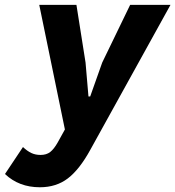

<svg xmlns="http://www.w3.org/2000/svg" viewBox="-72 -546 721 790"><path d="M92 224.5Q6 224.5 -51.5 170L22.5 59Q40 75.5 56.8 83.5Q73.5 91.5 95 91.5Q119 91.5 134.5 79.5Q150 67.5 165.5 40L242 -98H281L348.5 -288.5L463.5 -526H629.5L299.5 70.5Q255 151.5 207.2 188Q159.5 224.5 92 224.5ZM209.5 57 89.5 -526H242.5L280 -288.5L292 -149H340.5Z"/></svg>

Font: Google Sans Code
Style: Italic
Weight: 400
Italic angle: -10°
Monospace: yes
Designer: Google Sans Code Authors
Foundry: Google LLC
Version: Version 6.000